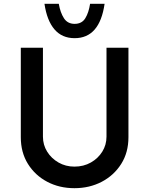

<svg xmlns="http://www.w3.org/2000/svg" viewBox="-20 -978 781 1006"><path d="M205 -262Q205 -219 227 -183.5Q249 -148 286.5 -126.5Q324 -105 370 -105Q418 -105 456 -126.5Q494 -148 516 -183.5Q538 -219 538 -262V-728H653V-259Q653 -179 615 -119Q577 -59 513 -25.5Q449 8 370 8Q291 8 227.5 -25.5Q164 -59 126.5 -119Q89 -179 89 -259V-728H205ZM371 -778Q305 -778 265.5 -824Q226 -870 213 -958H288Q296 -912 315 -882.5Q334 -853 371 -853Q409 -853 427 -882.5Q445 -912 452 -958H528Q502 -778 371 -778Z"/></svg>

Font: Synthetic SemiBold
Style: Regular
Weight: 600
Designer: Santiago Orozco
Foundry: Typemade
Version: Version 2.000; ttfautohint (v1.8.4.7-5d5b)